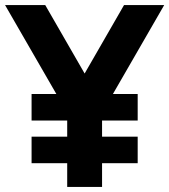

<svg xmlns="http://www.w3.org/2000/svg" viewBox="-20 -740 670 760"><path d="M246 -263V-199H105V-94H246V0H384V-94H525V-199H384V-263H525V-368H427L630 -720H471L315 -449L159 -720H0L203 -368H105V-263Z"/></svg>

Font: Vela Sans ExtBd
Style: Regular
Weight: 800
Designer: Principal design: Mikhail Sharanda - project Manrope.
Design modification: Ravid Balaliev
Foundry: Mikhail Sharanda
Version: Version 1.001